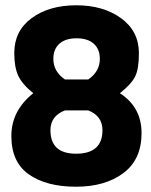

<svg xmlns="http://www.w3.org/2000/svg" viewBox="-20 -693 570 727"><path d="M269 -673Q371 -673 438.5 -624Q506 -575 506 -491Q506 -433 492 -404Q478 -375 434 -340Q516 -287 516 -189Q516 -89 447 -37.5Q378 14 268 14Q156 14 89.5 -32.5Q23 -79 23 -178Q23 -274 106 -340Q64 -374 49 -406.5Q34 -439 34 -492Q34 -576 100 -624.5Q166 -673 269 -673ZM268 -111Q368 -111 368 -200Q368 -254 314 -275H226Q171 -254 171 -200Q171 -111 268 -111ZM182 -470Q182 -422 226 -392H314Q358 -422 358 -470Q358 -507 335 -527.5Q312 -548 270 -548Q228 -548 205 -527.5Q182 -507 182 -470Z"/></svg>

Font: TypoPRO Titillium Maps
Style: 999 wt
Weight: 900
Designer: Campivisivi
Foundry: Accademia di Belle Arti di Urbino and students of MA course of Visual design
Version: Version 001.001